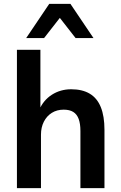

<svg xmlns="http://www.w3.org/2000/svg" viewBox="-20 -978 629 998"><path d="M68 0V-719H190V-405H183Q205 -457 249.5 -485.5Q294 -514 350 -514Q408 -514 446.5 -491Q485 -468 504 -421Q523 -374 523 -303V0H398V-297Q398 -335 389 -359.5Q380 -384 361 -396Q342 -408 311 -408Q276 -408 249.5 -391.5Q223 -375 208 -345.5Q193 -316 193 -278V0ZM116 -780 236 -958H346L466 -780H373L291 -885L209 -780Z"/></svg>

Font: Nunitoga
Style: Bold
Weight: 700
Designer: Vernon Adams
Foundry: Vernon Adams
Version: Version 1.0